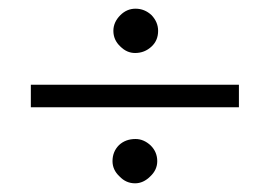

<svg xmlns="http://www.w3.org/2000/svg" viewBox="-20 -475 619 442"><path d="M291 -353Q272 -353 257 -368Q241 -383 241 -404Q241 -424 257 -440Q272 -455 292 -455Q313 -455 329 -440Q344 -424 344 -404Q344 -382 329 -368Q313 -353 291 -353ZM530 -228H51V-280H530ZM292 -155Q311 -155 327 -140Q342 -125 342 -104Q342 -84 326 -69Q310 -53 291 -53Q270 -53 255 -69Q239 -84 239 -104Q239 -126 254 -141Q269 -155 292 -155Z"/></svg>

Font: Pochaevsk
Style: Regular
Weight: 400
Version: Version 1.210; ttfautohint (v1.8.4.7-5d5b)